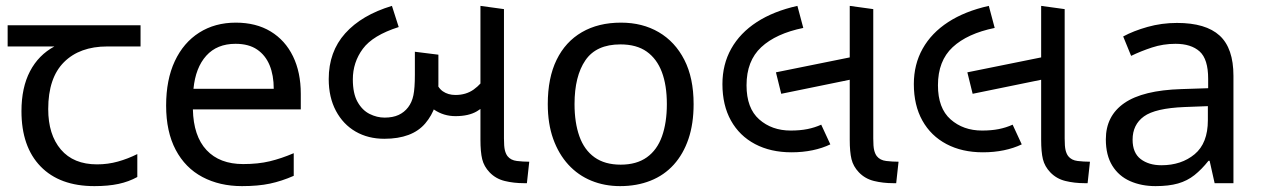

<svg xmlns="http://www.w3.org/2000/svg" viewBox="-20 -623 4296 653"><path d="M301 10Q183 10 118 -57Q53 -124 53 -245Q53 -325 82 -380.5Q111 -436 165 -465H6V-537H458V-465H345Q251 -465 197.5 -411.5Q144 -358 144 -252Q144 -165 187 -114.5Q230 -64 310 -64Q347 -64 381 -73.5Q415 -83 447 -99V-21Q418 -5 383 2.5Q348 10 301 10Z M782 -546Q851 -546 900.5 -516Q950 -486 976.5 -431.5Q1003 -377 1003 -304V-251H636Q638 -160 682.5 -112.5Q727 -65 807 -65Q858 -65 897.5 -74.5Q937 -84 979 -102V-25Q938 -7 898 1.5Q858 10 803 10Q727 10 668.5 -21Q610 -52 577.5 -113.5Q545 -175 545 -264Q545 -352 574.5 -415Q604 -478 657.5 -512Q711 -546 782 -546ZM781 -474Q718 -474 681.5 -433.5Q645 -393 638 -321H911Q911 -367 897 -401Q883 -435 854.5 -454.5Q826 -474 781 -474Z M1287 -151Q1232 -151 1189.5 -175.5Q1147 -200 1122.5 -246Q1098 -292 1098 -354Q1098 -447 1154 -509.5Q1210 -572 1313 -603L1336 -531Q1248 -503 1214 -457Q1180 -411 1180 -353Q1180 -305 1196 -276.5Q1212 -248 1237 -235.5Q1262 -223 1288 -223Q1316 -223 1335.5 -232Q1355 -241 1368 -258Q1381 -275 1386 -299Q1391 -323 1391 -369V-447L1471 -437V-335Q1471 -256 1426.5 -203.5Q1382 -151 1287 -151ZM1529 -228Q1489 -228 1456.5 -250Q1424 -272 1403 -333L1458 -357Q1468 -325 1486 -312.5Q1504 -300 1529 -300Q1565 -300 1591 -318.5Q1617 -337 1639 -371L1656 -291Q1630 -261 1602 -244.5Q1574 -228 1529 -228ZM1762 0Q1727 0 1696.5 -7.5Q1666 -15 1645 -37Q1626 -57 1620 -81.5Q1614 -106 1614 -148V-603L1694 -592V-152Q1694 -125 1697 -112.5Q1700 -100 1706 -92Q1717 -78 1738 -75.5Q1759 -73 1780 -73L1772 0Z M2339 -269Q2339 -202 2321.5 -150.5Q2304 -99 2271.5 -63Q2239 -27 2192.5 -8.5Q2146 10 2089 10Q2036 10 1991 -8.5Q1946 -27 1913 -63Q1880 -99 1861.5 -150.5Q1843 -202 1843 -269Q1843 -358 1873 -419.5Q1903 -481 1959 -513.5Q2015 -546 2092 -546Q2165 -546 2220.5 -513.5Q2276 -481 2307.5 -419.5Q2339 -358 2339 -269ZM1934 -269Q1934 -206 1950.5 -159.5Q1967 -113 2002 -88Q2037 -63 2091 -63Q2145 -63 2180 -88Q2215 -113 2231.5 -159.5Q2248 -206 2248 -269Q2248 -333 2231 -378Q2214 -423 2179.5 -447.5Q2145 -472 2090 -472Q2008 -472 1971 -418Q1934 -364 1934 -269Z M2672 -105Q2601 -105 2548 -133Q2495 -161 2466 -213Q2437 -265 2437 -337Q2437 -404 2467 -457.5Q2497 -511 2554 -548Q2611 -585 2692 -603L2712 -528Q2619 -509 2569 -462.5Q2519 -416 2519 -333Q2519 -255 2562 -217Q2605 -179 2669 -179Q2701 -179 2726 -184Q2751 -189 2773 -199L2804 -132Q2777 -119 2743.5 -112Q2710 -105 2672 -105ZM2637 -304 2619 -377 2886 -431V-355ZM3018 0Q2983 0 2952.5 -7.5Q2922 -15 2901 -37Q2882 -57 2876 -81.5Q2870 -106 2870 -148V-603L2950 -592V-152Q2950 -125 2953 -112.5Q2956 -100 2962 -92Q2973 -78 2994 -75.5Q3015 -73 3036 -73L3028 0Z M3323 -105Q3252 -105 3199 -133Q3146 -161 3117 -213Q3088 -265 3088 -337Q3088 -404 3118 -457.5Q3148 -511 3205 -548Q3262 -585 3343 -603L3363 -528Q3270 -509 3220 -462.5Q3170 -416 3170 -333Q3170 -255 3213 -217Q3256 -179 3320 -179Q3352 -179 3377 -184Q3402 -189 3424 -199L3455 -132Q3428 -119 3394.5 -112Q3361 -105 3323 -105ZM3288 -304 3270 -377 3537 -431V-355ZM3669 0Q3634 0 3603.5 -7.5Q3573 -15 3552 -37Q3533 -57 3527 -81.5Q3521 -106 3521 -148V-603L3601 -592V-152Q3601 -125 3604 -112.5Q3607 -100 3613 -92Q3624 -78 3645 -75.5Q3666 -73 3687 -73L3679 0Z M3983 -545Q4081 -545 4128 -502Q4175 -459 4175 -365V0H4111L4094 -76H4090Q4067 -47 4042.5 -27.5Q4018 -8 3986.5 1Q3955 10 3910 10Q3862 10 3823.5 -7Q3785 -24 3763 -59.5Q3741 -95 3741 -149Q3741 -229 3804 -272.5Q3867 -316 3998 -320L4089 -323V-355Q4089 -422 4060 -448Q4031 -474 3978 -474Q3936 -474 3898 -461.5Q3860 -449 3827 -433L3800 -499Q3835 -518 3883 -531.5Q3931 -545 3983 -545ZM4009 -259Q3909 -255 3870.5 -227Q3832 -199 3832 -148Q3832 -103 3859.5 -82Q3887 -61 3930 -61Q3998 -61 4043 -98.5Q4088 -136 4088 -214V-262Z"/></svg>

Font: guzrati115
Style: Regular
Weight: 400
Designer: Jelle Bosma - Monotype Design Team, Universal Thirst
Foundry: Monotype Imaging Inc.
Version: Version 2.102